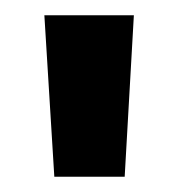

<svg xmlns="http://www.w3.org/2000/svg" viewBox="-20 -775 234 251"><path d="M51 -544 38 -755H155L143 -544Z"/></svg>

Font: DM Sans 28pt
Style: Bold
Weight: 700
Version: Version 4.004;gftools[0.9.30]